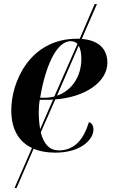

<svg xmlns="http://www.w3.org/2000/svg" viewBox="-20 -735 559 937"><path d="M51 182H61L144 -9C175 4 210 10 250 10C378 10 436 -57 436 -102C436 -124 427 -135 414 -139C389 -57 345 -1 267 -1C224 -1 194 -29 179 -89L250 -250C398 -261 504 -336 504 -429C504 -499 458 -539 379 -545L453 -715H442L369 -546C365 -546 361 -546 356 -546C126 -546 35 -336 35 -197C35 -104 72 -43 136 -13ZM196 -258H176C200 -404 253 -534 325 -534C338 -534 349 -530 358 -521L245 -264C230 -260 214 -258 196 -258ZM377 -448C377 -360 329 -292 258 -268L364 -512C372 -498 377 -477 377 -448ZM169 -188C169 -203 171 -232 174 -248H210C220 -248 229 -248 239 -249L176 -105C172 -128 169 -156 169 -188Z"/></svg>

Font: Noto Serif Display SemiBold
Style: Italic
Weight: 600
Italic angle: -12°
Designer: Monotype Design Team
Foundry: Monotype Imaging Inc.
Version: Version 2.009